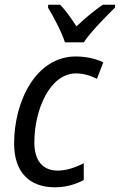

<svg xmlns="http://www.w3.org/2000/svg" viewBox="-20 -786 509 816"><path d="M256 -606H336C363 -648 436 -722 469 -754V-766H417C383 -743 344 -711 305 -674C280 -712 256 -746 235 -766H185L184 -754C206 -717 242 -651 256 -606ZM213 10C261 10 303 -3 336 -21V-92C299 -74 263 -61 225 -61C162 -61 126 -103 126 -180C126 -322 193 -474 303 -474C337 -474 369 -463 392 -451L419 -521C386 -537 345 -546 302 -546C133 -546 40 -356 40 -176C40 -52 107 10 213 10Z"/></svg>

Font: Noto Sans SemiCondensed
Style: Italic
Weight: 400
Width: 4
Italic angle: -12°
Designer: Monotype Design Team
Foundry: Monotype Imaging Inc.
Version: Version 2.013